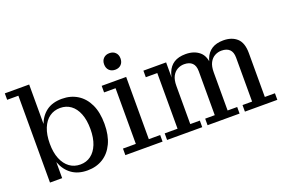

<svg xmlns="http://www.w3.org/2000/svg" viewBox="-93 -1002 1952 1319"><g transform="rotate(-20 883.0 -343.0)"><path d="M357 10Q289 10 243.5 -22.5Q198 -55 175.5 -113.5Q153 -172 153 -250L158 -252Q158 -332 179.5 -390.5Q201 -449 245 -481Q289 -513 358 -513Q422 -513 471 -482.5Q520 -452 547.5 -394Q575 -336 575 -251Q575 -168 547.5 -109.5Q520 -51 471 -20.5Q422 10 357 10ZM325 -45Q369 -45 402 -69.5Q435 -94 453.5 -140Q472 -186 472 -251Q472 -317 453.5 -363.5Q435 -410 402 -434Q369 -458 325 -458Q280 -458 246.5 -434Q213 -410 194 -363.5Q175 -317 175 -251Q175 -186 194 -140Q213 -94 246.5 -69.5Q280 -45 325 -45ZM85 0V-635H3V-682H181V-356L163 -254L174 -149V0Z M636 0V-48H730V-455H646V-503H825V-48H908V0ZM772 -575Q745 -575 728.5 -591.5Q712 -608 712 -636Q712 -663 728.5 -679.5Q745 -696 772 -696Q799 -696 815.5 -679.5Q832 -663 832 -636Q832 -608 815.5 -591.5Q799 -575 772 -575Z M941 0V-48H1035V-455H951V-503H1117V-346L1128 -347V-48H1198V0ZM1237 0V-48H1307V-369Q1307 -410 1286.5 -429.5Q1266 -449 1228 -449Q1202 -449 1179 -436.5Q1156 -424 1142 -397.5Q1128 -371 1128 -327L1111 -326Q1111 -387 1127 -428Q1143 -469 1176 -490Q1209 -511 1261 -511Q1323 -511 1362 -478Q1401 -445 1401 -371V-48H1471V0ZM1510 0V-48H1580V-369Q1580 -410 1559.5 -429.5Q1539 -449 1501 -449Q1475 -449 1452 -436.5Q1429 -424 1415 -397.5Q1401 -371 1401 -327L1388 -326Q1388 -387 1404 -428Q1420 -469 1453 -490Q1486 -511 1537 -511Q1599 -511 1636 -477.5Q1673 -444 1673 -369V-48H1747V0Z"/></g></svg>

Font: Montagu Slab
Style: Regular
Weight: 400
Version: Version 1.000